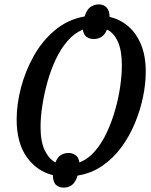

<svg xmlns="http://www.w3.org/2000/svg" viewBox="-20 -795 688 876"><path d="M271 61Q249 61 235.5 48.5Q222 36 221 4Q148 -14 102 -78.5Q56 -143 56 -250Q56 -320 76 -396Q96 -472 134.5 -540.5Q173 -609 231 -657.5Q289 -706 366 -720Q375 -750 392 -762.5Q409 -775 432 -775Q453 -775 466.5 -760.5Q480 -746 480 -718Q527 -707 564 -676Q601 -645 623 -593Q645 -541 645 -467Q645 -413 632.5 -352.5Q620 -292 595.5 -233Q571 -174 534 -123.5Q497 -73 447 -38.5Q397 -4 334 6Q325 36 309 48.5Q293 61 271 61ZM233 -54Q242 -78 257.5 -87.5Q273 -97 293 -97Q311 -97 325 -87Q339 -77 342 -54Q382 -69 413 -105Q444 -141 467 -190Q490 -239 505.5 -293.5Q521 -348 528.5 -401Q536 -454 536 -497Q536 -565 517.5 -605.5Q499 -646 468 -660Q459 -637 443.5 -627Q428 -617 408 -617Q388 -617 374.5 -627Q361 -637 358 -660Q319 -644 288 -608Q257 -572 234 -523Q211 -474 196 -419.5Q181 -365 173 -312Q165 -259 165 -216Q165 -149 184 -109.5Q203 -70 233 -54Z"/></svg>

Font: Noto Serif ExtraCondensed Medium
Style: Italic
Weight: 500
Width: 2
Italic angle: -12°
Designer: Monotype Design Team
Foundry: Monotype Imaging Inc.
Version: Version 2.013; ttfautohint (v1.8.4.7-5d5b)